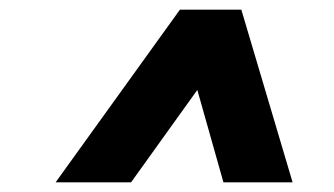

<svg xmlns="http://www.w3.org/2000/svg" viewBox="-20 -718 690 397"><path d="M352 -698H479L585 -341H442L388 -532L251 -341H95Z"/></svg>

Font: Azeret Mono
Style: Bold Italic
Weight: 700
Italic angle: -12°
Designer: Martin Vácha
Foundry: Displaay
Version: Version 1.000; Glyphs 3.0.3, build 3074